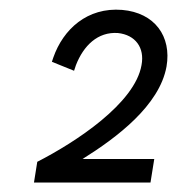

<svg xmlns="http://www.w3.org/2000/svg" viewBox="-20 -724 375 407"><path d="M59 -381 52 -337H299L307 -387H155C227 -432 318 -500 333 -583C344 -647 308 -697 239 -703C165 -709 114 -662 93 -602L90 -593L137 -574L141 -586C157 -627 187 -657 230 -654C267 -650 287 -623 280 -586C266 -505 141 -423 59 -381Z"/></svg>

Font: Fixel Display 20240404 Light
Style: Italic
Weight: 300
Italic angle: -10°
Designer: AlfaBravo + MacPaw
Foundry: Kyrylo Tkachov, Marchela Mozhyna, Serhii Makarenko, Maria Weinstein, Zakhar Kryvoshyya
Version: Version 1.211;Glyphs 3.2 (3225)